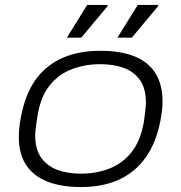

<svg xmlns="http://www.w3.org/2000/svg" viewBox="-20 -743 732 775"><path d="M307 12Q225 12 169 -11Q113 -34 84.5 -78.5Q56 -123 56 -189Q56 -218 60 -244.5Q64 -271 70 -296Q88 -375 129.5 -429Q171 -483 235.5 -510.5Q300 -538 384 -538Q468 -538 524 -515Q580 -492 608 -446.5Q636 -401 636 -334Q636 -314 633.5 -294Q631 -274 627 -253Q610 -167 568.5 -108Q527 -49 461.5 -18.5Q396 12 307 12ZM307 -42Q369 -42 422.5 -63Q476 -84 512 -130Q548 -176 561 -253Q564 -274 565.5 -287.5Q567 -301 568 -311Q569 -321 569 -329Q569 -385 545.5 -419Q522 -453 480.5 -468.5Q439 -484 385 -484Q323 -484 269.5 -463.5Q216 -443 179.5 -397Q143 -351 131 -273Q128 -253 126 -239Q124 -225 123 -215Q122 -205 122 -197Q122 -141 146 -107Q170 -73 211 -57.5Q252 -42 307 -42ZM250 -591 332 -723H415L414 -718L308 -591ZM454 -591 536 -723H619L618 -718L512 -591Z"/></svg>

Font: Archivo Expanded ExtraLight
Style: Italic
Weight: 250
Width: 7
Italic angle: -10°
Designer: Hector Gatti
Foundry: Omnibus-Type
Version: Version 2.001